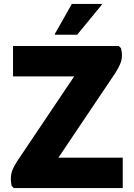

<svg xmlns="http://www.w3.org/2000/svg" viewBox="-20 -953 681 973"><path d="M50 0 39 -11Q37 -19 36 -28.5Q35 -38 35 -46Q35 -72 43.5 -92.5Q52 -113 67 -136L356 -566H46V-720H582L593 -709Q595 -702 596.5 -692Q598 -682 598 -675Q598 -649 588.5 -627.5Q579 -606 565 -584L276 -154H602V0ZM258 -777V-781L344 -933H496V-929L371 -777Z"/></svg>

Font: Kufam
Style: Bold
Weight: 700
Designer: Wael Morcos, Artur Schmal
Foundry: Original Type
Version: Version 1.300; ttfautohint (v1.8.3)